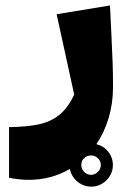

<svg xmlns="http://www.w3.org/2000/svg" viewBox="-20 -406 465 715"><path d="M400.4 209Q400.4 230.5 389.4 248.8Q378.4 267.1 360.1 278.1Q341.8 289.1 320.8 289.1Q291 289.1 268.3 270.3Q245.6 251.5 240.2 223.1Q170.4 263.7 87.9 263.7Q50.8 263.7 13.7 255.9V67.4Q82.5 66.4 126.5 56.6Q170.4 46.9 201.9 21Q233.4 -4.9 256.3 -53.7L190.9 -353L389.6 -385.7Q393.6 -297.4 395 -273.9Q397.9 -213.9 399.4 -172.6Q400.9 -131.3 400.9 -81.5Q400.9 -21.5 384.8 32.7Q368.7 86.9 338.9 130.9Q365.7 137.2 383.1 158.9Q400.4 180.7 400.4 209ZM355.5 208Q355.5 193.8 344.7 183.3Q334 172.9 318.8 172.9Q307.6 172.9 297.9 179.2L290 186.5Q282.7 196.3 282.7 208Q282.7 223.1 293.5 234.1Q304.2 245.1 318.8 245.1Q333.5 245.1 344.5 234.1Q355.5 223.1 355.5 208Z"/></svg>

Font: SG Kara Bold
Style: Regular
Weight: 400
Designer: Damoon Khanjanzadeh
Version: Version 1.000